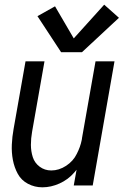

<svg xmlns="http://www.w3.org/2000/svg" viewBox="-20 -792 540 820"><path d="M241 -569 140 -723 215 -765 295 -628 425 -772 488 -716 330 -569ZM161 8Q128 8 99.5 -7Q71 -22 56 -49.5Q41 -77 35 -109Q29 -141 30.5 -174.5Q32 -208 38 -241L89 -530H170L117 -229Q112 -201 112 -173.5Q112 -146 120 -121Q128 -96 149.5 -80Q171 -64 199 -64Q232 -64 262.5 -84Q293 -104 308 -135Q323 -164 329 -194L330 -199V-201L388 -530H469L376 0H295L307 -67Q302 -61 297 -55Q271 -25 234.5 -8.5Q198 8 161 8Z"/></svg>

Font: Iosevka SS08
Style: Italic
Weight: 400
Italic angle: -10°
Monospace: yes
Designer: Belleve Invis
Foundry: Belleve Invis
Version: 2.1.0; ttfautohint (v1.8.2)